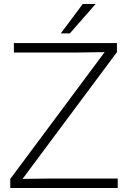

<svg xmlns="http://www.w3.org/2000/svg" viewBox="-20 -934 636 954"><path d="M31 0H565V-47H232L92 -45L561 -675V-720H49V-673H359L500 -675L31 -45ZM282 -768H327L455 -914H391Z"/></svg>

Font: Aspekta 200
Style: Regular
Weight: 200
Designer: Ivo Dolenc
Version: Version 2.000